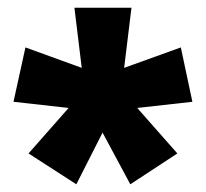

<svg xmlns="http://www.w3.org/2000/svg" viewBox="-20 -782 534 498"><path d="M321 -762 302 -606 449 -659 479 -518 336 -502 440 -384 318 -304 246 -438 178 -304 54 -384 158 -502 15 -518 46 -659 192 -606 173 -762Z"/></svg>

Font: Noto Sans Ethiopic Condensed Black
Style: Regular
Weight: 900
Width: 3
Designer: Monotype Design Team
Foundry: Monotype Imaging Inc.
Version: Version 2.102; ttfautohint (v1.8.4.7-5d5b)